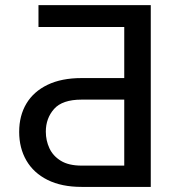

<svg xmlns="http://www.w3.org/2000/svg" viewBox="-20 -733 666 753"><path d="M571.3 0H299.8Q221.7 0 166.7 -27.3Q111.8 -54.7 83.5 -103.5Q55.2 -152.3 55.2 -215.8Q55.2 -279.3 83.5 -326.7Q111.8 -374 166.5 -400.4Q221.2 -426.8 299.8 -426.8H467.3V-627H130.9V-712.9H571.3ZM467.3 -83.5V-342.3H299.8Q224.6 -342.3 192.1 -305.7Q159.7 -269 159.7 -216.8Q159.7 -182.1 173.8 -151.6Q188 -121.1 218.8 -102.3Q249.5 -83.5 299.8 -83.5Z"/></svg>

Font: Inter 18pt
Style: Regular
Weight: 400
Designer: Rasmus Andersson
Foundry: rsms
Version: Version 4.001;git-66647c0bb